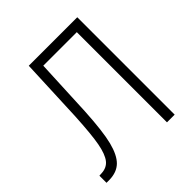

<svg xmlns="http://www.w3.org/2000/svg" viewBox="-190 -851 991 991"><g transform="rotate(-45 305.0 -355.5)"><path d="M524.4 -710.9V0H468.3V-658.2H223.6L209 -340.3Q201.2 -199.7 183.6 -131.1Q166 -62.5 134.3 -31.7Q102.5 -1 48.3 0H26.9V-51.8L42.5 -52.7Q82.5 -54.2 104 -81.5Q125.5 -108.9 137 -169.2Q148.4 -229.5 155.3 -356.4L170.4 -710.9Z"/></g></svg>

Font: MAUL Condensed Light
Style: Light
Weight: 300
Designer: MAUL
Version: Version 2.137; 2017; ttfautohint (v1.8.3)